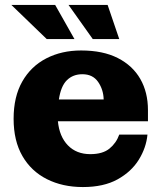

<svg xmlns="http://www.w3.org/2000/svg" viewBox="-20 -744 667 776"><path d="M169 -586 26 -724H203L281 -586ZM355 -586 257 -724H415L462 -586ZM315 12Q233 12 169.5 -20Q106 -52 70.5 -113.5Q35 -175 35 -264Q35 -353 70 -414.5Q105 -476 167 -508Q229 -540 308 -540Q396 -540 456 -509.5Q516 -479 547 -425Q578 -371 578 -299V-254H214Q220 -192 254.5 -156.5Q289 -121 345 -121Q395 -121 422.5 -143.5Q450 -166 462 -200H576Q571 -147 541 -98.5Q511 -50 455 -19Q399 12 315 12ZM399 -342Q398 -382 376.5 -413Q355 -444 313 -444Q275 -444 250.5 -420Q226 -396 218 -342Z"/></svg>

Font: Montagu Slab 16pt
Style: Bold
Weight: 700
Designer: Florian Karsten
Foundry: Florian Karsten
Version: Version 1.000; ttfautohint (v1.8.3)